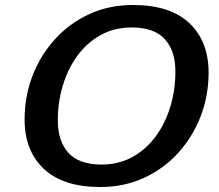

<svg xmlns="http://www.w3.org/2000/svg" viewBox="-20 -738 876 769"><path d="M815.5 -447.5Q815.5 -355 783.8 -272.5Q752 -190 694 -126Q636 -62 556.5 -25.5Q477 11 382 11Q232 11 155.2 -62Q78.5 -135 78.5 -259.5Q78.5 -352 110.2 -434.5Q142 -517 200.2 -581Q258.5 -645 337.8 -681.5Q417 -718 512.5 -718Q662 -718 738.8 -645Q815.5 -572 815.5 -447.5ZM211.5 -255.5Q211.5 -173 254 -126Q296.5 -79 386 -79Q456 -79 511 -109.5Q566 -140 604.2 -192.5Q642.5 -245 662.5 -311.8Q682.5 -378.5 682.5 -451.5Q682.5 -534 640.2 -581Q598 -628 508 -628Q438 -628 383 -597.5Q328 -567 289.8 -514.5Q251.5 -462 231.5 -395.2Q211.5 -328.5 211.5 -255.5Z"/></svg>

Font: Newsreader Caption Medium
Style: Italic
Weight: 500
Italic angle: -17°
Designer: Hugues Gentile
Foundry: Production Type
Version: Version 1.001